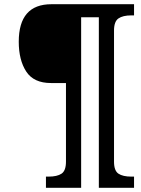

<svg xmlns="http://www.w3.org/2000/svg" viewBox="-20 -780 667 911"><path d="M198 58H211Q251 58 272 44Q293 30 293 -13V-386H222Q140 -386 104.5 -440.5Q69 -495 69 -582Q69 -760 224 -760H616V-707H603Q563 -707 542 -692.5Q521 -678 521 -635V-13Q521 30 542 44Q563 58 603 58H616V111H449V-698H365V111H198Z"/></svg>

Font: Noto Serif Narrow
Style: Bold Italic
Weight: 700
Width: 4
Italic angle: -12°
Designer: Monotype Design Team
Foundry: Monotype Imaging Inc.
Version: Version 1.001